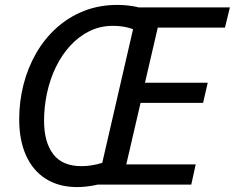

<svg xmlns="http://www.w3.org/2000/svg" viewBox="-20 -750 954 780"><path d="M293 10Q220 10 167 -23Q114 -56 86 -118Q58 -180 58 -265Q58 -338 75.5 -406.5Q93 -475 127 -534Q161 -593 210 -637Q259 -681 321 -705.5Q383 -730 456 -730Q491 -730 522.5 -724.5Q554 -719 576 -707L544 -618Q530 -630 501 -637.5Q472 -645 439 -645Q387 -645 343.5 -623.5Q300 -602 265.5 -564.5Q231 -527 207 -477.5Q183 -428 171 -372Q159 -316 159 -259Q159 -173 196 -124Q233 -75 311 -75Q332 -75 353.5 -78.5Q375 -82 394 -88Q413 -94 425 -102L416 -13Q387 -1 354.5 4.5Q322 10 293 10ZM375 0 541 -720H914L894 -638H621L569 -414H824L805 -332H551L493 -82H775L757 0Z"/></svg>

Font: Instrument Sans SemiCondensed Medium
Style: Italic
Weight: 500
Width: 4
Italic angle: -13°
Designer: Rodrigo Fuenzalida
Foundry: fragTYPE
Version: Version 1.000;gftools[0.9.28]